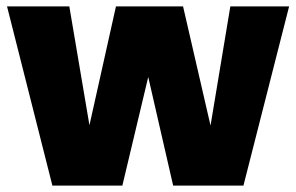

<svg xmlns="http://www.w3.org/2000/svg" viewBox="-20 -581 925 601"><path d="M885 -561 742 0H522L444 -340L363 0H144L2 -561H197L260 -189L343 -561H553L639 -188L701 -561Z"/></svg>

Font: Fz Poppins ExtBd
Style: Regular
Weight: 800
Designer: Ninad Kale (Devanagari), Jonny Pinhorn (Latin)
Foundry: Indian Type Foundry
Version: Vit hóa bi Vntype.Com & FontZin.Com